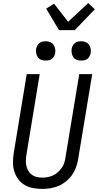

<svg xmlns="http://www.w3.org/2000/svg" viewBox="-20 -1215 640 1243"><path d="M254 8Q223 8 193.5 2.5Q164 -3 139.5 -17.5Q115 -32 98 -55Q81 -78 72.5 -105.5Q64 -133 64 -163.5Q64 -194 69 -225L153 -735H237L151 -213Q148 -194 147.5 -175.5Q147 -157 151 -140Q155 -123 164 -108Q173 -93 187 -83Q201 -73 218.5 -69Q236 -65 254 -65Q272 -65 290 -68.5Q308 -72 324.5 -80Q341 -88 355.5 -101Q370 -114 380.5 -129.5Q391 -145 396.5 -162.5Q402 -180 404 -197L493 -735H577L486 -185Q482 -159 472.5 -132.5Q463 -106 447 -83Q431 -60 408.5 -41.5Q386 -23 360.5 -12Q335 -1 307.5 3.5Q280 8 254 8ZM505 -823Q490 -823 476.5 -828Q463 -833 455 -844.5Q447 -856 444.5 -870.5Q442 -885 444 -900Q446 -910 451.5 -920Q457 -930 465.5 -936.5Q474 -943 484.5 -945.5Q495 -948 506 -948Q521 -948 534.5 -942.5Q548 -937 556 -925.5Q564 -914 567 -899.5Q570 -885 567 -870Q565 -860 559.5 -850Q554 -840 545.5 -833.5Q537 -827 526.5 -825Q516 -823 505 -823ZM275 -823Q260 -823 246.5 -828Q233 -833 225 -844.5Q217 -856 214.5 -870.5Q212 -885 214 -900Q216 -910 221.5 -920Q227 -930 235.5 -936.5Q244 -943 254.5 -945.5Q265 -948 276 -948Q291 -948 304.5 -942.5Q318 -937 326 -925.5Q334 -914 337 -899.5Q340 -885 337 -870Q335 -860 329.5 -850Q324 -840 315.5 -833.5Q307 -827 296.5 -825Q286 -823 275 -823ZM362 -1020 279 -1159 330 -1191 421 -1074 551 -1195 594 -1155 464 -1020Z"/></svg>

Font: Iosevka Aile
Style: Italic
Weight: 400
Italic angle: -9°
Designer: Belleve Invis
Foundry: Belleve Invis
Version: Version 28.0.1; ttfautohint (v1.8.4)